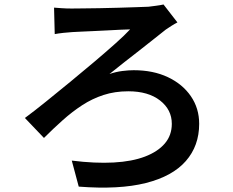

<svg xmlns="http://www.w3.org/2000/svg" viewBox="-20 -782 1040 856"><path d="M221 -748Q234 -747 254.5 -745.5Q275 -744 299 -744Q315 -744 348.5 -744.5Q382 -745 424 -745.5Q466 -746 509 -747.5Q552 -749 587.5 -750Q623 -751 642 -752Q658 -754 677 -756.5Q696 -759 709 -762L771 -682Q759 -676 744 -666.5Q729 -657 719 -650Q696 -632 666 -608Q636 -584 602 -557.5Q568 -531 534 -504.5Q500 -478 468 -452Q497 -462 525.5 -465.5Q554 -469 576 -469Q663 -469 728.5 -438Q794 -407 831 -353Q868 -299 868 -230Q868 -132 808.5 -64Q749 4 630 34Q511 64 331 50L300 -66Q404 -53 486.5 -57.5Q569 -62 626.5 -84Q684 -106 715 -142.5Q746 -179 746 -230Q746 -293 693.5 -334Q641 -375 552 -375Q492 -375 441.5 -358.5Q391 -342 346.5 -313Q302 -284 260 -246.5Q218 -209 176 -167L91 -256Q133 -287 185 -329Q237 -371 292.5 -416.5Q348 -462 400.5 -506.5Q453 -551 495 -588.5Q537 -626 560 -651Q544 -651 517.5 -649.5Q491 -648 459.5 -646.5Q428 -645 398 -643.5Q368 -642 343 -641Q318 -640 303 -639Q285 -638 262.5 -635.5Q240 -633 224 -630Z"/></svg>

Font: Noto Sans SC SemiBold
Style: Regular
Weight: 600
Designer: Ryoko NISHIZUKA 西塚涼子 (kana, bopomofo & ideographs); Paul D. Hunt (Latin, Greek & Cyrillic); Sandoll Communications 산돌커뮤니
Foundry: Adobe
Version: Version 2.004-H2;hotconv 1.0.118;makeotfexe 2.5.65603